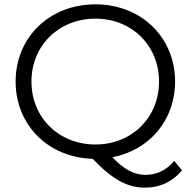

<svg xmlns="http://www.w3.org/2000/svg" viewBox="-20 -726 879 885"><path d="M783 16C746 59 703 80 650 80C600 80 551 55 498 -1C668 -34 787 -171 787 -350C787 -555 630 -706 420 -706C208 -706 52 -554 52 -350C52 -150 202 0 407 6C499 102 567 139 649 139C717 139 776 111 819 59ZM125 -350C125 -516 251 -640 420 -640C588 -640 713 -516 713 -350C713 -184 588 -60 420 -60C251 -60 125 -184 125 -350Z"/></svg>

Font: Talent
Style: Regular
Weight: 400
Designer: Mike Powis
Version: Version 1.001;hotconv 1.0.109;makeotfexe 2.5.65596